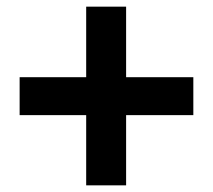

<svg xmlns="http://www.w3.org/2000/svg" viewBox="-20 -665 639 577"><path d="M239 -108V-319H39V-433H239V-645H359V-433H561V-319H359V-108Z"/></svg>

Font: Noto Sans TC Thin ExtraBold
Style: Regular
Weight: 800
Version: Version 2.004-H2;hotconv 1.0.118;makeotfexe 2.5.65603